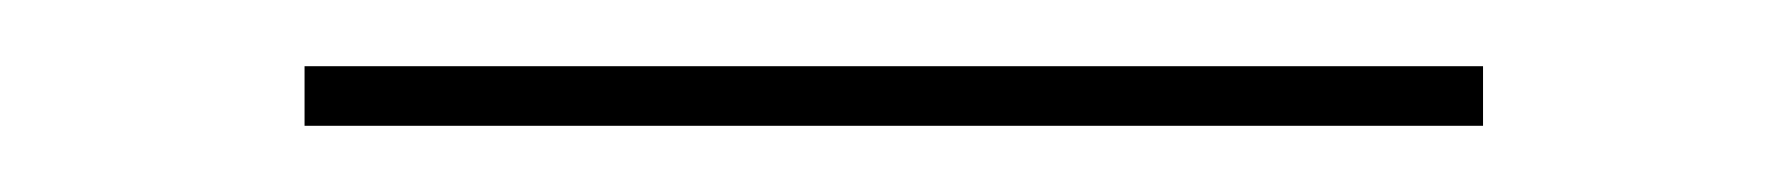

<svg xmlns="http://www.w3.org/2000/svg" viewBox="-20 177 540 58"><path d="M72 215V197H428V215Z"/></svg>

Font: Iosevka SS18 Thin
Style: Regular
Weight: 100
Monospace: yes
Designer: Belleve Invis
Foundry: Belleve Invis
Version: Version 25.1.1; ttfautohint (v1.8.4)